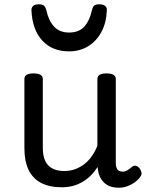

<svg xmlns="http://www.w3.org/2000/svg" viewBox="-20 -858 685 897"><path d="M269 17Q211 17 172 -3.5Q133 -24 113.5 -64.5Q94 -105 94 -166V-489Q94 -502 104.5 -508.5Q115 -515 136 -515Q158 -515 169 -508.5Q180 -502 180 -489V-166Q180 -131 191 -107Q202 -83 224.5 -71Q247 -59 280 -59Q308 -59 332 -68Q356 -77 375.5 -92.5Q395 -108 410 -130Q425 -152 435 -177V-489Q435 -502 445.5 -508.5Q456 -515 478 -515Q499 -515 510 -508.5Q521 -502 521 -489V-96Q521 -82 525 -73Q529 -64 536.5 -60Q544 -56 553 -56Q562 -56 569.5 -59.5Q577 -63 584.5 -69Q592 -75 599 -80Q607 -86 616.5 -83Q626 -80 634 -69Q639 -62 641 -52Q643 -42 636 -33Q626 -18 610 -6.5Q594 5 575 12Q556 19 536 19Q512 19 494.5 12.5Q477 6 465 -6Q453 -18 446 -34Q439 -50 437 -69L436 -78Q422 -56 404.5 -38.5Q387 -21 366 -8.5Q345 4 320.5 10.5Q296 17 269 17ZM303 -618Q224 -618 177.5 -668.5Q131 -719 127 -809Q126 -821 134 -829.5Q142 -838 161 -838Q180 -838 187 -830Q194 -822 197 -809Q206 -764 231.5 -735Q257 -706 303 -706Q350 -706 375 -735Q400 -764 409 -809Q412 -823 418.5 -830.5Q425 -838 444 -838Q463 -838 472 -829.5Q481 -821 479 -809Q477 -752 454 -709Q431 -666 392 -642Q353 -618 303 -618Z"/></svg>

Font: Playwrite PT
Style: Regular
Weight: 400
Designer: Veronika Burian, José Scaglione
Foundry: TypeTogether
Version: Version 1.002